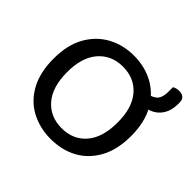

<svg xmlns="http://www.w3.org/2000/svg" viewBox="-163 -841 1035 1035"><g transform="rotate(45 355.0 -323.0)"><path d="M641 -304Q641 -200 602 -129Q563 -58 496.5 -22Q430 14 345 14Q262 14 194.5 -22Q127 -58 88.5 -129Q50 -200 50 -304Q50 -408 89.5 -478.5Q129 -549 196 -585.5Q263 -622 345 -622Q429 -622 495.5 -585.5Q562 -549 601.5 -478.5Q641 -408 641 -304ZM538 -304Q538 -417 485.5 -477.5Q433 -538 345 -538Q259 -538 206 -477.5Q153 -417 153 -304Q153 -191 205.5 -130Q258 -69 346 -69Q434 -69 486 -130Q538 -191 538 -304ZM559 -464H541Q537 -471 534.5 -491Q532 -511 532 -528Q565 -528 589.5 -546.5Q614 -565 614 -616V-650Q623 -655 632.5 -657.5Q642 -660 654 -660Q672 -660 685 -650Q698 -640 698 -617V-606Q698 -557 678 -525Q658 -493 626.5 -478.5Q595 -464 559 -464Z"/></g></svg>

Font: Baloo Tamma 2 Medium
Style: Regular
Weight: 500
Designer: Divya Kowshik, Shuchita Grover and Ek Type
Foundry: Ek Type
Version: Version 1.700